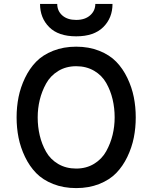

<svg xmlns="http://www.w3.org/2000/svg" viewBox="-20 -951 780 983"><path d="M185 -931H273Q273 -895 299 -872Q325 -849 370 -849Q415 -849 441.5 -872.5Q468 -896 468 -931H556Q556 -859 508.5 -812Q461 -765 370 -765Q279 -765 232 -812Q185 -859 185 -931ZM488 -9Q435 12 370 12Q305 12 252 -9Q199 -30 165 -65Q131 -100 108 -148Q85 -196 75 -246Q65 -296 65 -350Q65 -404 75 -454Q85 -504 108 -552Q131 -600 165 -635Q199 -670 252 -691Q305 -712 370 -712Q435 -712 488 -691Q541 -670 575 -635Q609 -600 632 -552Q655 -504 665 -454Q675 -404 675 -350Q675 -296 665 -246Q655 -196 632 -148Q609 -100 575 -65Q541 -30 488 -9ZM567 -350Q567 -398 556.5 -442.5Q546 -487 524 -526Q502 -565 462 -588.5Q422 -612 370 -612Q318 -612 278 -587.5Q238 -563 216 -523Q194 -483 183.5 -439.5Q173 -396 173 -350Q173 -302 183.5 -257.5Q194 -213 216 -174Q238 -135 278 -111.5Q318 -88 370 -88Q422 -88 462 -112.5Q502 -137 524 -177Q546 -217 556.5 -260.5Q567 -304 567 -350Z"/></svg>

Font: Overpass Light
Style: Bold
Weight: 600
Designer: Delve Withrington, Thomas Jockin
Foundry: Delve Fonts
Version: Version 3.000;DELV;Overpass